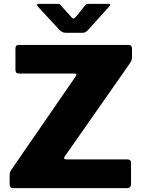

<svg xmlns="http://www.w3.org/2000/svg" viewBox="-20 -975 738 995"><path d="M54 0Q40 0 35 -4.5Q30 -9 30 -23V-63Q30 -78 33 -85Q36 -92 49 -110L372 -579Q382 -594 364 -594H80Q68 -594 64 -599Q60 -604 60 -616V-723Q60 -742 76 -742H647Q664 -742 664 -724V-678Q664 -668 660.5 -660.5Q657 -653 649 -641L314 -162Q310 -154 314 -151.5Q318 -149 325 -149H639Q659 -149 659 -132V-20Q659 -12 654 -6Q649 0 637 0H54ZM420 -946Q425 -953 431 -954Q437 -955 445 -955H542Q560 -955 543 -938L434 -817Q429 -813 423.5 -809Q418 -805 408 -805H323Q310 -805 303 -809Q296 -813 289 -819L179 -938Q172 -945 172.5 -950Q173 -955 181 -955H272Q281 -955 286 -954.5Q291 -954 296 -946L345 -892Q356 -878 361.5 -879Q367 -880 377 -892Z"/></svg>

Font: Libre Franklin Thin ExtraBold
Style: Regular
Weight: 800
Version: Version 3.000